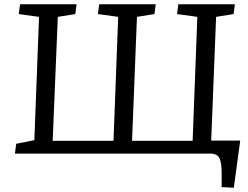

<svg xmlns="http://www.w3.org/2000/svg" viewBox="-20 -720 1163 900"><path d="M227 -60H512L534 -641L439 -654L445 -700H710L704 -654L622 -641L599 -60H883L905 -641L810 -654L816 -700H1081L1075 -654L993 -641L970 -61H1106L1076 160L1019 157V95Q1019 57 1014 36.5Q1009 16 997.5 8Q986 0 965 0H50L56 -46L141 -63L163 -641L68 -654L74 -700H339L333 -654L251 -641Z"/></svg>

Font: Literata
Style: Italic
Weight: 400
Italic angle: -2°
Designer: Latin by Veronika Burian and Jose Scaglione. Greek by Irene Vlachou. Cyrillic by Vera Evstafieva
Foundry: TypeTogether
Version: Version 3.103;gftools[0.9.29]